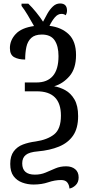

<svg xmlns="http://www.w3.org/2000/svg" viewBox="-20 -871 514 1106"><path d="M380 215Q379 195 368 180.5Q357 166 332 166Q296 166 258 179Q220 192 173 192Q139 192 108 180.5Q77 169 58 143.5Q39 118 39 73Q39 28 59 1Q79 -26 112 -38.5Q145 -51 185 -56Q253 -66 292 -97Q331 -128 331 -205Q331 -345 192 -345H123V-396H191Q252 -396 284.5 -433.5Q317 -471 317 -548Q317 -606 294.5 -639Q272 -672 221 -672Q181 -672 160 -652.5Q139 -633 132 -600.5Q125 -568 125 -528Q87 -528 62 -541.5Q37 -555 37 -594Q37 -639 70.5 -675Q104 -711 176 -721Q160 -750 140 -783.5Q120 -817 104 -837V-850H143Q165 -829 188.5 -800Q212 -771 228 -746Q239 -768 253 -792.5Q267 -817 285 -834Q303 -851 326 -851Q366 -851 366 -810Q366 -795 358 -783Q349 -791 334 -791Q313 -791 296 -771Q279 -751 265 -722Q334 -714 376 -673.5Q418 -633 418 -554Q418 -476 380.5 -432.5Q343 -389 292 -374Q324 -369 356 -351.5Q388 -334 409 -298Q430 -262 430 -202Q430 -132 401 -90Q372 -48 319.5 -26.5Q267 -5 198 1Q149 5 128.5 21.5Q108 38 108 70Q108 135 181 135Q215 135 243 123Q271 111 299 99Q327 87 361 87Q393 87 413 103.5Q433 120 433 151Q433 179 416 195.5Q399 212 380 215Z"/></svg>

Font: Noto Serif ExtraCondensed Medium
Style: Regular
Weight: 500
Width: 2
Designer: Monotype Design Team
Foundry: Monotype Imaging Inc.
Version: Version 2.015